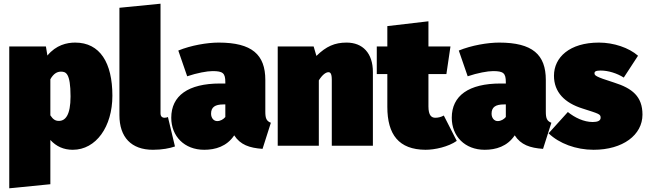

<svg xmlns="http://www.w3.org/2000/svg" viewBox="-20 -787 3494 1037"><path d="M386 -557C341 -557 283 -544 236 -487L228 -536H30V230L252 208V-31C284 4 324 22 373 22C499 22 587 -103 587 -270C587 -448 520 -557 386 -557ZM298 -134C280 -134 267 -141 252 -164V-359C270 -391 290 -400 309 -400C335 -400 361 -394 361 -266C361 -165 333 -134 298 -134Z M806 22C855 22 897 14 925 4L887 -155C883 -153 877 -151 869 -151C855 -151 847 -159 847 -175V-767L625 -745V-165C625 -46 689 22 806 22Z M1413 -184V-355C1413 -492 1341 -557 1161 -557C1099 -557 1011 -542 943 -514L991 -375C1044 -393 1099 -403 1128 -403C1184 -403 1197 -392 1197 -343V-336H1169C996 -336 905 -270 905 -151C905 -51 976 22 1083 22C1143 22 1205 4 1245 -56C1278 -5 1327 12 1398 17L1443 -124C1419 -133 1413 -148 1413 -184ZM1153 -133C1134 -133 1120 -150 1120 -173C1120 -208 1141 -223 1187 -223H1197V-155C1187 -143 1171 -133 1153 -133Z M1852 -557C1788 -557 1742 -537 1689 -485L1674 -536H1480V0H1702V-353C1722 -385 1741 -397 1754 -397C1764 -397 1772 -390 1772 -356V0H1994V-398C1994 -500 1939 -557 1852 -557Z M2377 -163C2361 -154 2345 -151 2331 -151C2311 -151 2294 -163 2294 -212V-387H2391L2413 -536H2294V-672L2072 -646V-536H2015V-387H2072V-210C2072 -60 2134 21 2278 22C2329 22 2401 6 2447 -26Z M2928 -184V-355C2928 -492 2856 -557 2676 -557C2614 -557 2526 -542 2458 -514L2506 -375C2559 -393 2614 -403 2643 -403C2699 -403 2712 -392 2712 -343V-336H2684C2511 -336 2420 -270 2420 -151C2420 -51 2491 22 2598 22C2658 22 2720 4 2760 -56C2793 -5 2842 12 2913 17L2958 -124C2934 -133 2928 -148 2928 -184ZM2668 -133C2649 -133 2635 -150 2635 -173C2635 -208 2656 -223 2702 -223H2712V-155C2702 -143 2686 -133 2668 -133Z M3215 -557C3056 -557 2972 -477 2972 -378C2972 -289 3030 -231 3126 -201C3216 -172 3224 -171 3224 -151C3224 -135 3208 -128 3181 -128C3133 -128 3084 -152 3047 -182L2943 -67C3000 -12 3091 22 3186 22C3344 22 3450 -58 3450 -168C3450 -266 3395 -310 3297 -341C3192 -374 3191 -380 3191 -392C3191 -400 3197 -406 3224 -406C3266 -406 3313 -391 3349 -368L3426 -486C3377 -529 3295 -557 3215 -557Z"/></svg>

Font: Fira Sans Ultra
Style: Regular
Weight: 950
Designer: Carrois Corporate & Edenspiekermann AG
Foundry: Carrois Corporate GbR & Edenspiekermann AG
Version: Version 4.203;PS 004.203;hotconv 1.0.88;makeotf.lib2.5.64775